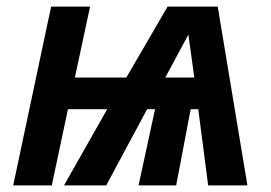

<svg xmlns="http://www.w3.org/2000/svg" viewBox="-20 -562 820 582"><path d="M20 0 135 -542H253L207 -327H363L488 -542H640L730 0H611L581 -231H558L514 0H400L450 -231H426L302 0H174L305 -231H186L137 0ZM481 -327H569L551 -457Z"/></svg>

Font: Noto Sans Display SemiBold
Style: Italic
Weight: 600
Italic angle: -12°
Designer: Monotype Design Team
Foundry: Monotype Imaging Inc.
Version: Version 2.003